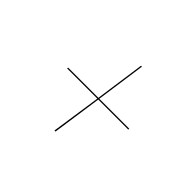

<svg xmlns="http://www.w3.org/2000/svg" viewBox="-80 -615 566 566"><g transform="rotate(45 203.0 -331.5)"><path d="M237.3 -488.8 215.3 -333H340.3L339.8 -329.1H214.8L192.4 -173.3H188L210.9 -329.1H85L85.4 -333H211.4L233.4 -488.8Z"/></g></svg>

Font: Fira Sans Compressed Four
Style: Italic
Weight: 100
Width: 3
Italic angle: -8°
Designer: Carrois Corporate & Edenspiekermann AG
Foundry: Carrois Corporate GbR & Edenspiekermann AG
Version: Version 4.203;PS 004.203;hotconv 1.0.88;makeotf.lib2.5.64775